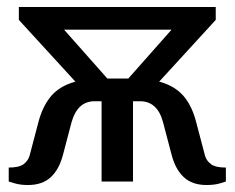

<svg xmlns="http://www.w3.org/2000/svg" viewBox="-20 -520 672 550"><path d="M60 10Q38 10 21.5 5Q5 0 5 0V-40Q35 -40 48 -50Q61 -60 65 -75L90 -170Q101 -212 122.5 -240Q144 -268 181.5 -281.5Q219 -295 277 -295H355Q414 -295 451 -281.5Q488 -268 509.5 -240.5Q531 -213 542 -170L567 -75Q571 -60 584 -50Q597 -40 627 -40V0Q627 0 611 5Q595 10 572 10Q531 10 507 -12Q483 -34 472 -75L447 -170Q431 -230 381 -230H361V0H271V-230H251Q202 -230 185 -170L160 -75Q149 -34 125 -12Q101 10 60 10ZM208 -273 34 -463V-500H598V-463L424 -273H328L498 -465L511 -435H123L137 -465L307 -273Z"/></svg>

Font: Cuprum
Style: Regular
Weight: 400
Designer: Jovanny Lemonad
Foundry: Jovanny Lemonad
Version: Version 3.000